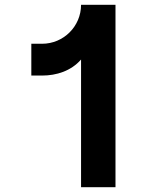

<svg xmlns="http://www.w3.org/2000/svg" viewBox="-20 -783 680 803"><path d="M463 -763H319C319 -673 246 -600 156 -600H111V-467H156C216 -467 277 -486 319 -534V0H463Z"/></svg>

Font: Swile Sans
Style: Bold
Weight: 700
Designer: Lord
Foundry: Lord
Version: Version 1.477;FEAKit 1.0